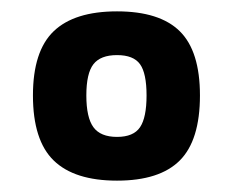

<svg xmlns="http://www.w3.org/2000/svg" viewBox="-20 -682 411 338"><path d="M186 -364Q111 -364 74.5 -399.5Q38 -435 38 -514Q38 -592 74.5 -627Q111 -662 186 -662Q261 -662 296.5 -627Q332 -592 332 -514Q332 -435 296.5 -399.5Q261 -364 186 -364ZM186 -441Q215 -441 226.5 -458Q238 -475 238 -514Q238 -553 226.5 -569Q215 -585 186 -585Q157 -585 144.5 -569Q132 -553 132 -514Q132 -475 144.5 -458Q157 -441 186 -441Z"/></svg>

Font: Cairo Play
Style: Bold
Weight: 700
Version: Version 3.119